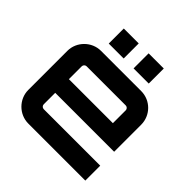

<svg xmlns="http://www.w3.org/2000/svg" viewBox="-196 -922 1083 1083"><g transform="rotate(45 346.0 -380.0)"><path d="M506 -640V-760H385V-640ZM306 -640V-760H187V-640ZM185 0H640V-119H189C179 -119 170 -128 170 -138V-230H640V-446C640 -519 581 -580 506 -580H185C112 -580 51 -519 51 -446V-134C51 -61 112 0 185 0ZM170 -339V-442C170 -452 179 -461 189 -461H502C512 -461 521 -452 521 -442V-339Z"/></g></svg>

Font: Orbitron SemiBold
Style: Regular
Weight: 600
Designer: Matt McInerney
Foundry: The League of Moveable Type
Version: Version 2.001